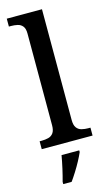

<svg xmlns="http://www.w3.org/2000/svg" viewBox="-146 -810 616 1080"><g transform="rotate(-15 162.0 -269.5)"><path d="M14 0V-46H27Q47 -46 65 -50.5Q83 -55 94 -70Q105 -85 105 -115V-649Q105 -678 93.5 -692Q82 -706 64 -710Q46 -714 27 -714H14V-760H219V-115Q219 -85 230 -70Q241 -55 259.5 -50.5Q278 -46 297 -46H310V0ZM80 208Q89 176 98 136Q107 96 113 61H216V71Q207 92 192.5 119Q178 146 161 173Q144 200 129 221H80Z"/></g></svg>

Font: Noto Nastaliq Urdu Medium
Style: Regular
Weight: 500
Designer: Monotype Design Team (Patrick Giasson: type design, Kamal Mansour: OpenType code, Glenda Bellarosa). Updated by Simon Co
Foundry: Monotype Imaging Inc., Simon Cozens
Version: Version 3.007